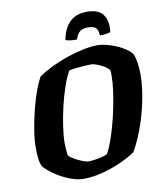

<svg xmlns="http://www.w3.org/2000/svg" viewBox="-97 -992 906 1070"><g transform="rotate(-10 356.0 -457.0)"><path d="M291 0Q257 0 221 -13Q185 -26 153.5 -44.5Q122 -63 99.5 -82Q77 -101 70 -113Q63 -128 59.5 -153Q56 -178 56 -226Q56 -250 60.5 -285.5Q65 -321 73.5 -363.5Q82 -406 93.5 -449Q105 -492 119.5 -532Q134 -572 151 -603Q182 -625 224.5 -646Q267 -667 314.5 -683.5Q362 -700 408.5 -710Q455 -720 494 -720Q518 -720 546.5 -712.5Q575 -705 602.5 -693Q630 -681 652 -665.5Q674 -650 684 -635Q693 -613 697.5 -583Q702 -553 702 -515Q702 -478 696.5 -435.5Q691 -393 681 -348.5Q671 -304 657 -260Q643 -216 625.5 -175Q608 -134 588 -99Q556 -76 505.5 -53Q455 -30 398.5 -15Q342 0 291 0ZM331 -91Q343 -91 364 -93.5Q385 -96 406 -101Q427 -106 440 -113Q455 -138 469.5 -178Q484 -218 497 -265.5Q510 -313 520 -362.5Q530 -412 536 -457.5Q542 -503 542 -538Q542 -549 542 -556.5Q542 -564 541 -569Q537 -577 525 -586Q513 -595 497 -603Q481 -611 466 -616Q451 -621 441 -621Q426 -621 403 -619.5Q380 -618 356.5 -615.5Q333 -613 315 -609Q297 -578 279.5 -528Q262 -478 248.5 -420.5Q235 -363 227 -308Q219 -253 219 -212Q219 -195 220.5 -177.5Q222 -160 224 -146Q228 -138 242.5 -128.5Q257 -119 274.5 -110.5Q292 -102 308 -96.5Q324 -91 331 -91ZM387 -771Q358 -771 343 -774Q328 -777 323 -780Q335 -844 370.5 -879Q406 -914 468 -914Q534 -914 559.5 -877.5Q585 -841 577 -780Q571 -777 554 -774Q537 -771 517 -771Q515 -805 501.5 -816Q488 -827 458 -827Q430 -827 414 -815.5Q398 -804 387 -771Z"/></g></svg>

Font: Texturina 12pt Black
Style: Italic
Weight: 900
Italic angle: -11°
Designer: Guillermo Torres Carreño
Foundry: Omnibus-Type
Version: Version 1.002